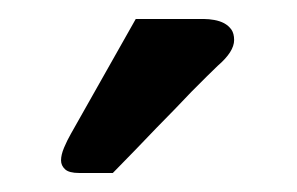

<svg xmlns="http://www.w3.org/2000/svg" viewBox="-20 -788 311 201"><path d="M122.1 -768.1H193.8Q198.7 -768.1 204.3 -767.1Q210 -766.1 214.6 -763.7Q219.2 -761.2 222.2 -757.1Q225.1 -752.9 225.1 -746.1Q225.1 -733.9 208 -719.2Q203.6 -714.8 196.3 -707.8Q189 -700.7 180.4 -691.9Q171.9 -683.1 162.6 -673.3Q153.3 -663.6 144 -654.3Q122.6 -631.8 98.1 -606.9H63Q52.2 -606.9 48.1 -610.8Q43.9 -614.7 43.9 -620.1Q43.9 -626 47.1 -633.5Q50.3 -641.1 54.2 -647.9Z"/></svg>

Font: Artifika
Style: Medium
Weight: 500
Designer: Yulya Zhdanova | Cyreal.org
Foundry: Yulya Zhdanova | Cyreal
Version: Version 1.000